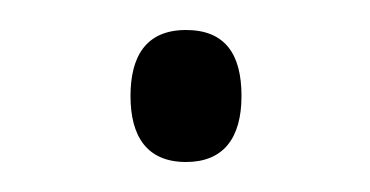

<svg xmlns="http://www.w3.org/2000/svg" viewBox="-20 -397 247 128"><path d="M67 -333C67 -306 78 -289 104 -289C129 -289 141 -305 141 -333C141 -361 130 -377 104 -377C77 -377 67 -359 67 -333Z"/></svg>

Font: Noto Sans Armenian Condensed ExtraLight
Style: Regular
Weight: 200
Width: 3
Designer: Monotype Design Team
Foundry: Monotype Imaging Inc.
Version: Version 2.008